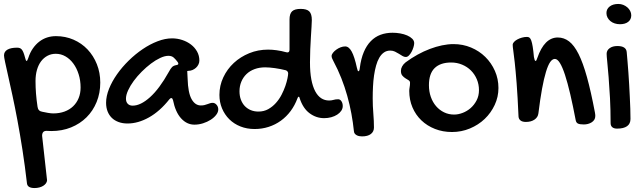

<svg xmlns="http://www.w3.org/2000/svg" viewBox="-27 -620 3245 967"><path d="M-6.8 -340.8Q-6.8 -359.9 10.3 -369.9Q27.3 -379.9 59.1 -379.9Q66.4 -379.9 72.3 -377.9Q78.1 -376 82.8 -370.4Q87.4 -364.7 91.3 -355Q95.2 -345.2 99.1 -330.1Q103 -313 106.9 -313Q110.4 -313 115.2 -327.1Q124 -355 138.4 -375.7Q152.8 -396.5 170.9 -410.4Q189 -424.3 210.2 -431.2Q231.4 -438 254.9 -438Q302.2 -438 343.3 -420.2Q384.3 -402.3 414.1 -370.8Q443.8 -339.4 460.9 -296.6Q478 -253.9 478 -204.1Q478 -151.4 459.7 -106.4Q441.4 -61.5 408.7 -29.1Q376 3.4 330.8 21.7Q285.6 40 231.9 40L207 39.1Q185.1 39.1 185.1 64L210 288.1Q209.5 296.4 204.3 303.5Q199.2 310.5 190.7 315.9Q182.1 321.3 170.7 324.2Q159.2 327.1 147 327.1Q111.8 327.1 108.9 304.2Q98.6 215.3 86.2 135.3Q73.7 55.2 60.8 -13.9Q47.9 -83 35.6 -139.6Q23.4 -196.3 13.9 -238.3Q4.4 -280.3 -1.2 -306.6Q-6.8 -333 -6.8 -340.8ZM151.9 -211.9Q151.9 -180.2 154.3 -149.2Q156.7 -118.2 162.1 -82Q165 -60.1 186 -57.1Q198.7 -54.2 214.6 -51.5Q230.5 -48.8 241.2 -48.8Q272.5 -48.8 297.9 -58.1Q323.2 -67.4 341.3 -84.7Q359.4 -102.1 369.1 -126Q378.9 -149.9 378.9 -179.2Q378.9 -214.8 369.1 -245.8Q359.4 -276.9 342.5 -299.8Q325.7 -322.8 303 -335.9Q280.3 -349.1 253.9 -349.1Q231 -349.1 212.2 -339.1Q193.4 -329.1 179.9 -311.3Q166.5 -293.5 159.2 -268.1Q151.9 -242.7 151.9 -211.9Z M839.4 -426.8Q866.2 -426.8 891.1 -418.5Q916 -410.2 935.1 -395.5Q954.1 -380.9 965.6 -360.4Q977.1 -339.8 977.1 -314.9Q977.1 -304.7 972.4 -295.2Q967.8 -285.6 960 -278.6Q952.1 -271.5 942.1 -267.3Q932.1 -263.2 921.4 -263.2Q920.4 -263.2 919.7 -262.9Q918.9 -262.7 918 -262.7Q917 -262.2 916 -262.2L918 -223.1Q919.9 -153.3 937.7 -121.1Q955.6 -88.9 984.4 -88.9Q994.6 -88.9 1002.7 -90.8Q1010.7 -92.8 1017.8 -95.5Q1024.9 -98.1 1031.2 -100.1Q1037.6 -102.1 1043.9 -102.1Q1055.2 -102.1 1063.7 -92.3Q1072.3 -82.5 1072.3 -68.8Q1072.3 -55.2 1061.8 -41.5Q1051.3 -27.8 1034.2 -16.8Q1017.1 -5.9 995.6 1Q974.1 7.8 952.1 7.8Q914.1 7.8 885.3 -23.7Q856.4 -55.2 844.2 -116.2Q841.3 -126 836.4 -126Q830.6 -126 826.2 -120.1Q777.8 -59.1 723.1 -28.6Q668.5 2 615.2 2Q590.3 2 570.3 -5.4Q550.3 -12.7 536.4 -26.1Q522.5 -39.6 514.9 -58.8Q507.3 -78.1 507.3 -102.1Q507.3 -135.7 522.2 -172.9Q537.1 -210 562.5 -246.1Q587.9 -282.2 621.3 -314.9Q654.8 -347.7 691.7 -372.6Q728.5 -397.5 766.6 -412.1Q804.7 -426.8 839.4 -426.8ZM823.2 -257.8Q832 -274.4 839.4 -282Q846.7 -289.6 860.4 -292Q871.1 -293.5 871.1 -298.8Q871.1 -302.7 868.2 -307.1Q858.9 -319.8 848.6 -329.3Q838.4 -338.9 821.3 -338.9Q802.7 -338.9 779.8 -328.1Q756.8 -317.4 733.2 -299.6Q709.5 -281.7 686.8 -259Q664.1 -236.3 646.5 -212.4Q628.9 -188.5 618.2 -165Q607.4 -141.6 607.4 -123Q607.4 -106.4 616.5 -97.2Q625.5 -87.9 641.1 -87.9Q681.2 -87.9 728.5 -130.4Q775.9 -172.9 823.2 -257.8Z M1414.6 -356.9Q1416.5 -356 1420.4 -356Q1431.2 -356 1431.2 -370.1V-522Q1431.2 -550.8 1444.1 -563Q1457 -575.2 1487.3 -575.2Q1518.1 -575.2 1530.8 -562.5Q1543.5 -549.8 1543.5 -519Q1543.5 -507.3 1542 -484.6Q1540.5 -461.9 1538.8 -433.1Q1537.1 -404.3 1535.6 -371.3Q1534.2 -338.4 1534.2 -306.2Q1534.2 -256.3 1541 -220.2Q1547.9 -184.1 1560.5 -160.4Q1573.2 -136.7 1590.8 -125.2Q1608.4 -113.8 1630.4 -113.8Q1642.6 -113.8 1652.6 -116.9Q1662.6 -120.1 1676.3 -120.1Q1686 -120.1 1692.6 -110.1Q1699.2 -100.1 1699.2 -85.9Q1699.2 -73.2 1691.7 -62Q1684.1 -50.8 1671.1 -42.5Q1658.2 -34.2 1641.1 -29.5Q1624 -24.9 1605.5 -24.9Q1565.4 -24.9 1532.2 -49.6Q1499 -74.2 1482.4 -125Q1481 -132.8 1477.5 -132.8Q1473.6 -132.8 1471.2 -125Q1458 -89.4 1436.8 -60.8Q1415.5 -32.2 1387.5 -12Q1359.4 8.3 1325.9 19Q1292.5 29.8 1255.4 29.8Q1216.3 29.8 1183.8 16.8Q1151.4 3.9 1127.9 -19.3Q1104.5 -42.5 1091.3 -74Q1078.1 -105.5 1078.1 -142.1Q1078.1 -189 1097.7 -230.5Q1117.2 -272 1150.6 -303Q1184.1 -334 1228.5 -352.1Q1272.9 -370.1 1323.2 -370.1Q1343.8 -370.1 1366.7 -366.9Q1389.6 -363.8 1414.6 -356.9ZM1274.4 -58.1Q1302.2 -58.1 1324 -70.3Q1345.7 -82.5 1362.5 -101.3Q1379.4 -120.1 1391.1 -142.8Q1402.8 -165.5 1410.2 -187Q1417.5 -208.5 1420.9 -225.6Q1424.3 -242.7 1424.3 -250Q1424.3 -255.4 1421.4 -259.5Q1418.5 -263.7 1412.6 -266.1Q1399.4 -269.5 1385.3 -272.2Q1371.1 -274.9 1357.4 -276.9Q1343.8 -278.8 1331.3 -279.8Q1318.8 -280.8 1308.6 -280.8Q1279.3 -280.8 1255.4 -272Q1231.4 -263.2 1214.6 -247.1Q1197.8 -231 1188.5 -208.7Q1179.2 -186.5 1179.2 -160.2Q1179.2 -136.7 1186.3 -117.9Q1193.4 -99.1 1205.8 -85.9Q1218.3 -72.8 1235.8 -65.4Q1253.4 -58.1 1274.4 -58.1Z M1938.5 -365.2Q1920.4 -365.2 1906.7 -355.7Q1893.1 -346.2 1883.3 -329.3Q1873.5 -312.5 1867.2 -289.8Q1860.8 -267.1 1856.9 -240.2Q1853 -213.4 1851.6 -184.1Q1850.1 -154.8 1850.1 -125Q1850.1 -85.9 1853.3 -48.1Q1856.4 -10.3 1856.4 22Q1856.4 43 1840.8 54.9Q1825.2 66.9 1796.4 66.9Q1791 66.9 1784.2 65.9Q1777.3 64.9 1771.2 62Q1765.1 59.1 1760.5 54Q1755.9 48.8 1755.4 40Q1751 -2.9 1742.7 -47.9Q1734.4 -92.8 1721.9 -137.5Q1709.5 -182.1 1692.1 -226.1Q1674.8 -270 1652.3 -312Q1648.4 -319.3 1645.8 -325.7Q1643.1 -332 1643.1 -337.9Q1643.1 -345.2 1649.7 -353.8Q1656.2 -362.3 1666.3 -369.6Q1676.3 -377 1688.2 -381.6Q1700.2 -386.2 1711.4 -386.2Q1730 -386.2 1744.1 -360.6Q1758.3 -335 1770.5 -278.8Q1772.9 -269 1774.4 -265.1Q1775.9 -261.2 1778.3 -261.2Q1783.7 -261.2 1785.2 -277.8Q1791 -324.2 1805.2 -357.7Q1819.3 -391.1 1840.6 -412.8Q1861.8 -434.6 1889.4 -444.8Q1917 -455.1 1950.2 -455.1Q1969.2 -455.1 1988.8 -451.7Q2008.3 -448.2 2023.9 -441.4Q2039.6 -434.6 2049.3 -424.8Q2059.1 -415 2059.1 -402.8Q2059.1 -394 2055.4 -382.1Q2051.8 -370.1 2045.9 -359.1Q2040 -348.1 2032.5 -340.6Q2024.9 -333 2017.1 -333Q2008.3 -333 2000 -338.1Q1991.7 -343.3 1982.2 -349.1Q1972.7 -355 1962.2 -360.1Q1951.7 -365.2 1938.5 -365.2Z M2034.2 -162.1Q2034.2 -170.4 2036.1 -180.7Q2038.1 -190.9 2038.1 -203.1Q2038.1 -211.4 2031 -215.8Q2023.9 -220.2 2015.1 -225.6Q2006.3 -231 1999.3 -239.3Q1992.2 -247.6 1992.2 -263.2Q1992.2 -274.4 1998.3 -285.6Q2004.4 -296.9 2016.1 -306.2Q2044.9 -327.6 2075.9 -344.7Q2106.9 -361.8 2137.9 -373.5Q2168.9 -385.3 2199.2 -391.6Q2229.5 -397.9 2257.3 -397.9Q2304.2 -397.9 2345.5 -380.6Q2386.7 -363.3 2417.2 -333.3Q2447.8 -303.2 2465.6 -262.9Q2483.4 -222.7 2483.4 -176.8Q2483.4 -131.8 2464.6 -91.6Q2445.8 -51.3 2414.1 -21Q2382.3 9.3 2339.6 27.1Q2296.9 44.9 2249.5 44.9Q2203.1 44.9 2163.6 29.3Q2124 13.7 2095.2 -13.9Q2066.4 -41.5 2050.3 -79.3Q2034.2 -117.2 2034.2 -162.1ZM2260.3 -43Q2280.8 -43 2302.7 -51.3Q2324.7 -59.6 2343 -75.4Q2361.3 -91.3 2373.3 -114.3Q2385.3 -137.2 2385.3 -166Q2385.3 -195.3 2374.5 -220.7Q2363.8 -246.1 2345 -264.9Q2326.2 -283.7 2300.5 -294.4Q2274.9 -305.2 2245.1 -305.2Q2190.9 -305.2 2162.1 -277.1Q2133.3 -249 2133.3 -190.9Q2133.3 -159.2 2142.8 -132.1Q2152.3 -105 2169.4 -85.2Q2186.5 -65.4 2209.7 -54.2Q2232.9 -43 2260.3 -43Z M2555.2 -394Q2555.2 -401.4 2561.5 -408.4Q2567.9 -415.5 2578.1 -421.1Q2588.4 -426.8 2601.3 -430.4Q2614.3 -434.1 2627.4 -434.1Q2634.8 -434.1 2639.9 -430.2Q2645 -426.3 2648.9 -415.3Q2652.8 -404.3 2656 -384.5Q2659.2 -364.7 2662.1 -333Q2664.1 -323.2 2665.8 -318.1Q2667.5 -313 2670.4 -313Q2674.8 -313 2679.2 -328.1Q2714.8 -431.2 2782.2 -431.2Q2813.5 -431.2 2839.1 -411.6Q2864.7 -392.1 2887 -347.9Q2909.2 -303.7 2929.2 -231.7Q2949.2 -159.7 2969.2 -54.2Q2970.2 -48.8 2970.7 -44.4Q2971.2 -40 2971.2 -36.1Q2971.2 -24.9 2966.1 -16.8Q2960.9 -8.8 2952.6 -3.7Q2944.3 1.5 2934.1 4.2Q2923.8 6.8 2913.6 6.8Q2893.1 6.8 2884 2.4Q2875 -2 2872.6 -14.2Q2858.4 -88.4 2845 -146Q2831.5 -203.6 2818.6 -242.9Q2805.7 -282.2 2793 -302.7Q2780.3 -323.2 2767.6 -323.2Q2754.9 -323.2 2743.9 -307.4Q2732.9 -291.5 2722.7 -257.8Q2712.4 -224.1 2702.9 -172.4Q2693.4 -120.6 2684.6 -48.8Q2682.1 -29.3 2665 -17.6Q2647.9 -5.9 2621.6 -5.9Q2604 -5.9 2594.7 -13.2Q2585.4 -20.5 2584.5 -33.2Q2580.1 -134.8 2575 -200.4Q2569.8 -266.1 2565.4 -305.9Q2561 -345.7 2558.1 -365.2Q2555.2 -384.8 2555.2 -394Z M3095.2 -498Q3081.1 -498 3068.6 -502.2Q3056.2 -506.3 3047.1 -513.9Q3038.1 -521.5 3032.7 -531.7Q3027.3 -542 3027.3 -554.2Q3027.3 -574.7 3043.7 -587.4Q3060.1 -600.1 3087.4 -600.1Q3100.1 -600.1 3111.8 -595.5Q3123.5 -590.8 3132.6 -583Q3141.6 -575.2 3147 -564.7Q3152.3 -554.2 3152.3 -543Q3152.3 -522 3137 -510Q3121.6 -498 3095.2 -498ZM3028.3 -349.1Q3028.3 -366.2 3043.2 -377.2Q3058.1 -388.2 3082.5 -388.2Q3126.5 -388.2 3129.4 -357.9Q3131.3 -336.9 3133.5 -310.5Q3135.7 -284.2 3137.9 -254.6Q3140.1 -225.1 3141.8 -193.6Q3143.6 -162.1 3145 -131.6Q3146.5 -101.1 3147.5 -72.8Q3148.4 -44.4 3148.4 -21Q3148.4 3.4 3131.1 15.6Q3113.8 27.8 3080.6 27.8Q3065.4 27.8 3056.9 20.8Q3048.3 13.7 3048.3 0Q3048.3 -67.4 3045.2 -126.2Q3042 -185.1 3038.3 -231Q3034.7 -276.9 3031.5 -307.4Q3028.3 -337.9 3028.3 -349.1Z"/></svg>

Font: Gochi Hand
Style: Regular
Weight: 400
Designer: Juan Pablo del Peral
Foundry: Juan Pablo del Peral
Version: Version 1.001